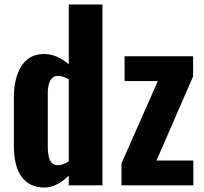

<svg xmlns="http://www.w3.org/2000/svg" viewBox="-20 -830 912 860"><path d="M179 10Q113 10 77.5 -37Q42 -84 42 -181V-393Q42 -449 56.5 -493Q71 -537 101 -562.5Q131 -588 178 -588Q209 -588 237 -575Q265 -562 288 -542V-810H439V0H288V-43Q263 -19 235.5 -4.5Q208 10 179 10ZM240 -90Q250 -90 262.5 -94.5Q275 -99 288 -107V-475Q277 -481 265 -485.5Q253 -490 241 -490Q215 -490 204.5 -468Q194 -446 194 -415V-171Q194 -148 198 -129.5Q202 -111 212 -100.5Q222 -90 240 -90ZM524 0V-98L687 -467H538V-578H845V-488L681 -111H846V0Z"/></svg>

Font: Oswald SemiBold
Style: Regular
Weight: 600
Designer: Vernon Adams
Foundry: Vernon Adams
Version: Version 4.103;gftools[0.9.33.dev8+g029e19f]